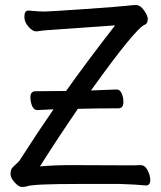

<svg xmlns="http://www.w3.org/2000/svg" viewBox="-20 -731 640 764"><path d="M68 13Q54 13 38 -5.5Q22 -24 22 -37Q22 -49 24.5 -56Q27 -63 40 -74.5Q53 -86 57 -91Q134 -211 193 -296L128 -293Q115 -293 108 -309Q101 -325 101 -344Q101 -368 122 -368L243 -369Q326 -486 438 -630L155 -610L124 -606Q110 -606 93.5 -624.5Q77 -643 77 -664Q77 -689 93 -689Q137 -685 156 -685Q174 -685 318 -695Q462 -705 484.5 -708Q507 -711 521 -711Q538 -711 553 -690Q568 -669 568 -655Q568 -638 557 -633Q521 -621 342 -371L444 -375Q457 -375 464 -359.5Q471 -344 471 -325Q471 -300 451 -300Q369 -300 290 -298Q213 -186 139 -69Q200 -74 264 -74L502 -73Q524 -73 539 -74Q557 -74 567.5 -53Q578 -32 578 -15Q578 7 560 7Q522 3 457 1H292Q113 1 88 10Q79 13 68 13Z"/></svg>

Font: LXGW WenKai Lite Medium
Style: Regular
Weight: 500
Designer: LXGW / Fontworks Inc.
Foundry: LXGW / Fontworks Inc.
Version: Version 1.511; March 25, 2025